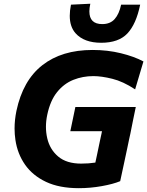

<svg xmlns="http://www.w3.org/2000/svg" viewBox="-20 -995 788 1028"><path d="M669 -238Q665.5 -222 662 -204.5Q653 -162 644 -120Q634.5 -77.5 623.5 -25Q586.5 -9.5 525.2 1.5Q464 12.5 402 12.5Q298 12.5 226.5 -21.2Q155 -55 114.2 -113.2Q73.5 -171.5 62.5 -246Q58 -276 58 -307Q58 -353 68 -401.5Q102.5 -564.5 206.8 -646Q311 -727.5 475.5 -727.5Q556 -727.5 627.2 -710Q698.5 -692.5 748 -666L703.5 -516.5Q639 -559 581.2 -573.2Q523.5 -587.5 480 -587.5Q423 -587.5 372.8 -567.5Q322.5 -547.5 285.8 -502Q249 -456.5 233 -380.5Q226 -347.5 226 -316Q226 -284.5 233 -254.5Q247 -194.5 291.8 -156.8Q336.5 -119 414.5 -119Q455.5 -119 490.5 -124.5Q495 -145 499.2 -164.8Q503.5 -184.5 507.5 -204.5L515 -240.5Q519.5 -261 523.5 -279.5Q525 -286 526 -292.5H356.5L383.5 -422H707L693.5 -357Q686 -317.5 678 -279.5Q674.5 -265.5 671.5 -250Q670.5 -245.5 669.5 -240.5Q669.5 -239.5 669 -238ZM522 -766Q430 -766 384.5 -817Q353.5 -852 353.5 -910.5Q353.5 -938 360 -970L463.5 -975Q458.5 -952 458.5 -934Q458.5 -866 527.5 -866Q570 -866 594 -893Q618 -920 628.5 -970H730.5Q709 -865.5 662 -815.8Q615 -766 522 -766Z"/></svg>

Font: Heraclito
Style: Bold Italic
Weight: 700
Italic angle: -12°
Designer: Kostas Bartsokas (font) & Cristiano Sobral (main changes)
Foundry: Kostas Bartsokas (font) & Cristiano Sobral (main changes)
Version: Version 1.00;July 8, 2020;FontCreator 13.0.0.2655 64-bit